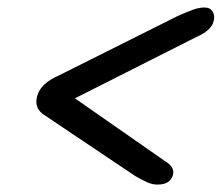

<svg xmlns="http://www.w3.org/2000/svg" viewBox="-20 -602 600 520"><path d="M173.6 -342.2 169.4 -328.9 511.5 -501.6Q532 -510.6 543.2 -520.8Q554.5 -530.9 557.7 -541.6Q563.1 -557.6 556.5 -569.6Q549.9 -581.7 533.6 -581.7Q519 -581.7 502.5 -575.6Q485.9 -569.6 461.3 -558.7L136.4 -396.1Q113.9 -386.4 99.8 -372.9Q85.6 -359.4 80.8 -342.4Q70.7 -306.9 103.7 -288L346.6 -125Q364.9 -114.4 378.6 -108.3Q392.3 -102.1 406.8 -102.1Q440.8 -102.1 448.3 -127.8Q451.3 -137.8 446.4 -147.3Q441.5 -156.9 426.5 -165.9Z"/></svg>

Font: Fraunces
Style: Italic
Weight: 900
Italic angle: -16°
Version: Version 1.000;[0bf87f6ff]